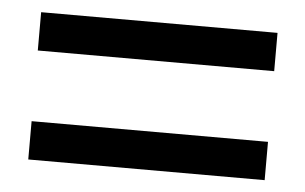

<svg xmlns="http://www.w3.org/2000/svg" viewBox="-34 -491 620 390"><g transform="rotate(5 276.5 -296.0)"><path d="M35.6 -367.7H517.6V-445.8H35.6ZM35.6 -145.5H517.6V-223.6H35.6Z"/></g></svg>

Font: Guggenheim Sans Display
Style: Regular
Weight: 400
Designer: Modified by Tom Baber under direction of Pentagram Design 2023
Foundry: rsms
Version: Version 1.001;Glyphs 3.1.2 (3151)